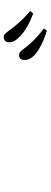

<svg xmlns="http://www.w3.org/2000/svg" viewBox="363 -1246 274 1040"><g transform="rotate(90 500.0 -726.0)"><path d="M133 -655C153 -629 164 -609 180 -609C199 -609 209 -620 209 -639C209 -659 199 -677 175 -699C148 -725 107 -749 53 -769L39 -752C83 -717 112 -682 133 -655ZM228 -739C249 -713 260 -692 278 -692C294 -692 305 -702 305 -722C305 -743 294 -764 268 -785C241 -806 202 -826 146 -843L134 -827C181 -792 206 -764 228 -739Z"/></g></svg>

Font: Noto Serif CJK SC Medium
Style: Regular
Weight: 500
Designer: Ryoko NISHIZUKA 西塚涼子 (kana & ideographs); Frank Grießhammer (Latin, Greek & Cyrillic); Wenlong ZHANG 张文龙 (bopomofo); San
Foundry: Adobe
Version: Version 2.001;hotconv 1.1.0;makeotfexe 2.6.0